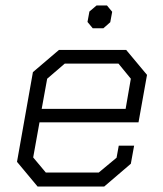

<svg xmlns="http://www.w3.org/2000/svg" viewBox="-20 -680 593 700"><path d="M42 -90 100 -417 195 -498H440L516 -407L485 -234H124L101 -106L147 -51H340L405 -105L413 -149H469L457 -83L360 0H117ZM438 -283 457 -393 412 -448H216L152 -393L132 -283ZM299 -600 306 -638 332 -660H370L389 -637L382 -599L357 -577H318Z"/></svg>

Font: Chakra Petch Light
Style: Italic
Weight: 300
Italic angle: -10°
Designer: Katatrad Aksorn Co.,Ltd.
Foundry: Cadson Demak Co.,Ltd.
Version: Version 1.000; ttfautohint (v1.6)